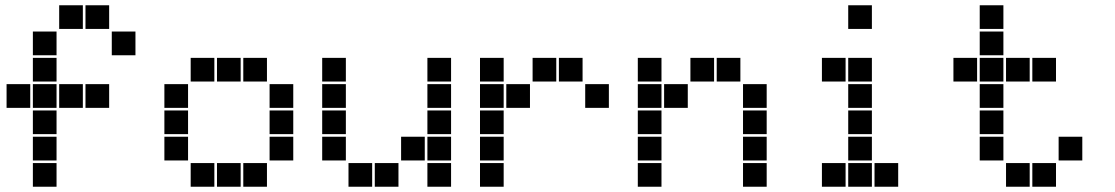

<svg xmlns="http://www.w3.org/2000/svg" viewBox="-20 -715 4240 730"><path d="M206 -695Q205 -695 205 -695Q205 -695 205 -694V-606Q205 -605 205 -605Q205 -605 206 -605H294Q295 -605 295 -605Q295 -605 295 -606V-694Q295 -695 295 -695Q295 -695 294 -695ZM306 -695Q305 -695 305 -695Q305 -695 305 -694V-606Q305 -605 305 -605Q305 -605 306 -605H394Q395 -605 395 -605Q395 -605 395 -606V-694Q395 -695 395 -695Q395 -695 394 -695ZM106 -595Q105 -595 105 -595Q105 -595 105 -594V-506Q105 -505 105 -505Q105 -505 106 -505H194Q195 -505 195 -505Q195 -505 195 -506V-594Q195 -595 195 -595Q195 -595 194 -595ZM406 -595Q405 -595 405 -595Q405 -595 405 -594V-506Q405 -505 405 -505Q405 -505 406 -505H494Q495 -505 495 -505Q495 -505 495 -506V-594Q495 -595 495 -595Q495 -595 494 -595ZM106 -495Q105 -495 105 -495Q105 -495 105 -494V-406Q105 -405 105 -405Q105 -405 106 -405H194Q195 -405 195 -405Q195 -405 195 -406V-494Q195 -495 195 -495Q195 -495 194 -495ZM6 -395Q5 -395 5 -395Q5 -395 5 -394V-306Q5 -305 5 -305Q5 -305 6 -305H94Q95 -305 95 -305Q95 -305 95 -306V-394Q95 -395 95 -395Q95 -395 94 -395ZM106 -395Q105 -395 105 -395Q105 -395 105 -394V-306Q105 -305 105 -305Q105 -305 106 -305H194Q195 -305 195 -305Q195 -305 195 -306V-394Q195 -395 195 -395Q195 -395 194 -395ZM206 -395Q205 -395 205 -395Q205 -395 205 -394V-306Q205 -305 205 -305Q205 -305 206 -305H294Q295 -305 295 -305Q295 -305 295 -306V-394Q295 -395 295 -395Q295 -395 294 -395ZM306 -395Q305 -395 305 -395Q305 -395 305 -394V-306Q305 -305 305 -305Q305 -305 306 -305H394Q395 -305 395 -305Q395 -305 395 -306V-394Q395 -395 395 -395Q395 -395 394 -395ZM106 -295Q105 -295 105 -295Q105 -295 105 -294V-206Q105 -205 105 -205Q105 -205 106 -205H194Q195 -205 195 -205Q195 -205 195 -206V-294Q195 -295 195 -295Q195 -295 194 -295ZM106 -195Q105 -195 105 -195Q105 -195 105 -194V-106Q105 -105 105 -105Q105 -105 106 -105H194Q195 -105 195 -105Q195 -105 195 -106V-194Q195 -195 195 -195Q195 -195 194 -195ZM106 -95Q105 -95 105 -95Q105 -95 105 -94V-6Q105 -5 105 -5Q105 -5 106 -5H194Q195 -5 195 -5Q195 -5 195 -6V-94Q195 -95 195 -95Q195 -95 194 -95Z M706 -495Q705 -495 705 -495Q705 -495 705 -494V-406Q705 -405 705 -405Q705 -405 706 -405H794Q795 -405 795 -405Q795 -405 795 -406V-494Q795 -495 795 -495Q795 -495 794 -495ZM806 -495Q805 -495 805 -495Q805 -495 805 -494V-406Q805 -405 805 -405Q805 -405 806 -405H894Q895 -405 895 -405Q895 -405 895 -406V-494Q895 -495 895 -495Q895 -495 894 -495ZM906 -495Q905 -495 905 -495Q905 -495 905 -494V-406Q905 -405 905 -405Q905 -405 906 -405H994Q995 -405 995 -405Q995 -405 995 -406V-494Q995 -495 995 -495Q995 -495 994 -495ZM606 -395Q605 -395 605 -395Q605 -395 605 -394V-306Q605 -305 605 -305Q605 -305 606 -305H694Q695 -305 695 -305Q695 -305 695 -306V-394Q695 -395 695 -395Q695 -395 694 -395ZM1006 -395Q1005 -395 1005 -395Q1005 -395 1005 -394V-306Q1005 -305 1005 -305Q1005 -305 1006 -305H1094Q1095 -305 1095 -305Q1095 -305 1095 -306V-394Q1095 -395 1095 -395Q1095 -395 1094 -395ZM606 -295Q605 -295 605 -295Q605 -295 605 -294V-206Q605 -205 605 -205Q605 -205 606 -205H694Q695 -205 695 -205Q695 -205 695 -206V-294Q695 -295 695 -295Q695 -295 694 -295ZM1006 -295Q1005 -295 1005 -295Q1005 -295 1005 -294V-206Q1005 -205 1005 -205Q1005 -205 1006 -205H1094Q1095 -205 1095 -205Q1095 -205 1095 -206V-294Q1095 -295 1095 -295Q1095 -295 1094 -295ZM606 -195Q605 -195 605 -195Q605 -195 605 -194V-106Q605 -105 605 -105Q605 -105 606 -105H694Q695 -105 695 -105Q695 -105 695 -106V-194Q695 -195 695 -195Q695 -195 694 -195ZM1006 -195Q1005 -195 1005 -195Q1005 -195 1005 -194V-106Q1005 -105 1005 -105Q1005 -105 1006 -105H1094Q1095 -105 1095 -105Q1095 -105 1095 -106V-194Q1095 -195 1095 -195Q1095 -195 1094 -195ZM706 -95Q705 -95 705 -95Q705 -95 705 -94V-6Q705 -5 705 -5Q705 -5 706 -5H794Q795 -5 795 -5Q795 -5 795 -6V-94Q795 -95 795 -95Q795 -95 794 -95ZM806 -95Q805 -95 805 -95Q805 -95 805 -94V-6Q805 -5 805 -5Q805 -5 806 -5H894Q895 -5 895 -5Q895 -5 895 -6V-94Q895 -95 895 -95Q895 -95 894 -95ZM906 -95Q905 -95 905 -95Q905 -95 905 -94V-6Q905 -5 905 -5Q905 -5 906 -5H994Q995 -5 995 -5Q995 -5 995 -6V-94Q995 -95 995 -95Q995 -95 994 -95Z M1206 -495Q1205 -495 1205 -495Q1205 -495 1205 -494V-406Q1205 -405 1205 -405Q1205 -405 1206 -405H1294Q1295 -405 1295 -405Q1295 -405 1295 -406V-494Q1295 -495 1295 -495Q1295 -495 1294 -495ZM1606 -495Q1605 -495 1605 -495Q1605 -495 1605 -494V-406Q1605 -405 1605 -405Q1605 -405 1606 -405H1694Q1695 -405 1695 -405Q1695 -405 1695 -406V-494Q1695 -495 1695 -495Q1695 -495 1694 -495ZM1206 -395Q1205 -395 1205 -395Q1205 -395 1205 -394V-306Q1205 -305 1205 -305Q1205 -305 1206 -305H1294Q1295 -305 1295 -305Q1295 -305 1295 -306V-394Q1295 -395 1295 -395Q1295 -395 1294 -395ZM1606 -395Q1605 -395 1605 -395Q1605 -395 1605 -394V-306Q1605 -305 1605 -305Q1605 -305 1606 -305H1694Q1695 -305 1695 -305Q1695 -305 1695 -306V-394Q1695 -395 1695 -395Q1695 -395 1694 -395ZM1206 -295Q1205 -295 1205 -295Q1205 -295 1205 -294V-206Q1205 -205 1205 -205Q1205 -205 1206 -205H1294Q1295 -205 1295 -205Q1295 -205 1295 -206V-294Q1295 -295 1295 -295Q1295 -295 1294 -295ZM1606 -295Q1605 -295 1605 -295Q1605 -295 1605 -294V-206Q1605 -205 1605 -205Q1605 -205 1606 -205H1694Q1695 -205 1695 -205Q1695 -205 1695 -206V-294Q1695 -295 1695 -295Q1695 -295 1694 -295ZM1206 -195Q1205 -195 1205 -195Q1205 -195 1205 -194V-106Q1205 -105 1205 -105Q1205 -105 1206 -105H1294Q1295 -105 1295 -105Q1295 -105 1295 -106V-194Q1295 -195 1295 -195Q1295 -195 1294 -195ZM1506 -195Q1505 -195 1505 -195Q1505 -195 1505 -194V-106Q1505 -105 1505 -105Q1505 -105 1506 -105H1594Q1595 -105 1595 -105Q1595 -105 1595 -106V-194Q1595 -195 1595 -195Q1595 -195 1594 -195ZM1606 -195Q1605 -195 1605 -195Q1605 -195 1605 -194V-106Q1605 -105 1605 -105Q1605 -105 1606 -105H1694Q1695 -105 1695 -105Q1695 -105 1695 -106V-194Q1695 -195 1695 -195Q1695 -195 1694 -195ZM1306 -95Q1305 -95 1305 -95Q1305 -95 1305 -94V-6Q1305 -5 1305 -5Q1305 -5 1306 -5H1394Q1395 -5 1395 -5Q1395 -5 1395 -6V-94Q1395 -95 1395 -95Q1395 -95 1394 -95ZM1406 -95Q1405 -95 1405 -95Q1405 -95 1405 -94V-6Q1405 -5 1405 -5Q1405 -5 1406 -5H1494Q1495 -5 1495 -5Q1495 -5 1495 -6V-94Q1495 -95 1495 -95Q1495 -95 1494 -95ZM1606 -95Q1605 -95 1605 -95Q1605 -95 1605 -94V-6Q1605 -5 1605 -5Q1605 -5 1606 -5H1694Q1695 -5 1695 -5Q1695 -5 1695 -6V-94Q1695 -95 1695 -95Q1695 -95 1694 -95Z M1806 -495Q1805 -495 1805 -495Q1805 -495 1805 -494V-406Q1805 -405 1805 -405Q1805 -405 1806 -405H1894Q1895 -405 1895 -405Q1895 -405 1895 -406V-494Q1895 -495 1895 -495Q1895 -495 1894 -495ZM2006 -495Q2005 -495 2005 -495Q2005 -495 2005 -494V-406Q2005 -405 2005 -405Q2005 -405 2006 -405H2094Q2095 -405 2095 -405Q2095 -405 2095 -406V-494Q2095 -495 2095 -495Q2095 -495 2094 -495ZM2106 -495Q2105 -495 2105 -495Q2105 -495 2105 -494V-406Q2105 -405 2105 -405Q2105 -405 2106 -405H2194Q2195 -405 2195 -405Q2195 -405 2195 -406V-494Q2195 -495 2195 -495Q2195 -495 2194 -495ZM1806 -395Q1805 -395 1805 -395Q1805 -395 1805 -394V-306Q1805 -305 1805 -305Q1805 -305 1806 -305H1894Q1895 -305 1895 -305Q1895 -305 1895 -306V-394Q1895 -395 1895 -395Q1895 -395 1894 -395ZM1906 -395Q1905 -395 1905 -395Q1905 -395 1905 -394V-306Q1905 -305 1905 -305Q1905 -305 1906 -305H1994Q1995 -305 1995 -305Q1995 -305 1995 -306V-394Q1995 -395 1995 -395Q1995 -395 1994 -395ZM2206 -395Q2205 -395 2205 -395Q2205 -395 2205 -394V-306Q2205 -305 2205 -305Q2205 -305 2206 -305H2294Q2295 -305 2295 -305Q2295 -305 2295 -306V-394Q2295 -395 2295 -395Q2295 -395 2294 -395ZM1806 -295Q1805 -295 1805 -295Q1805 -295 1805 -294V-206Q1805 -205 1805 -205Q1805 -205 1806 -205H1894Q1895 -205 1895 -205Q1895 -205 1895 -206V-294Q1895 -295 1895 -295Q1895 -295 1894 -295ZM1806 -195Q1805 -195 1805 -195Q1805 -195 1805 -194V-106Q1805 -105 1805 -105Q1805 -105 1806 -105H1894Q1895 -105 1895 -105Q1895 -105 1895 -106V-194Q1895 -195 1895 -195Q1895 -195 1894 -195ZM1806 -95Q1805 -95 1805 -95Q1805 -95 1805 -94V-6Q1805 -5 1805 -5Q1805 -5 1806 -5H1894Q1895 -5 1895 -5Q1895 -5 1895 -6V-94Q1895 -95 1895 -95Q1895 -95 1894 -95Z M2406 -495Q2405 -495 2405 -495Q2405 -495 2405 -494V-406Q2405 -405 2405 -405Q2405 -405 2406 -405H2494Q2495 -405 2495 -405Q2495 -405 2495 -406V-494Q2495 -495 2495 -495Q2495 -495 2494 -495ZM2606 -495Q2605 -495 2605 -495Q2605 -495 2605 -494V-406Q2605 -405 2605 -405Q2605 -405 2606 -405H2694Q2695 -405 2695 -405Q2695 -405 2695 -406V-494Q2695 -495 2695 -495Q2695 -495 2694 -495ZM2706 -495Q2705 -495 2705 -495Q2705 -495 2705 -494V-406Q2705 -405 2705 -405Q2705 -405 2706 -405H2794Q2795 -405 2795 -405Q2795 -405 2795 -406V-494Q2795 -495 2795 -495Q2795 -495 2794 -495ZM2406 -395Q2405 -395 2405 -395Q2405 -395 2405 -394V-306Q2405 -305 2405 -305Q2405 -305 2406 -305H2494Q2495 -305 2495 -305Q2495 -305 2495 -306V-394Q2495 -395 2495 -395Q2495 -395 2494 -395ZM2506 -395Q2505 -395 2505 -395Q2505 -395 2505 -394V-306Q2505 -305 2505 -305Q2505 -305 2506 -305H2594Q2595 -305 2595 -305Q2595 -305 2595 -306V-394Q2595 -395 2595 -395Q2595 -395 2594 -395ZM2806 -395Q2805 -395 2805 -395Q2805 -395 2805 -394V-306Q2805 -305 2805 -305Q2805 -305 2806 -305H2894Q2895 -305 2895 -305Q2895 -305 2895 -306V-394Q2895 -395 2895 -395Q2895 -395 2894 -395ZM2406 -295Q2405 -295 2405 -295Q2405 -295 2405 -294V-206Q2405 -205 2405 -205Q2405 -205 2406 -205H2494Q2495 -205 2495 -205Q2495 -205 2495 -206V-294Q2495 -295 2495 -295Q2495 -295 2494 -295ZM2806 -295Q2805 -295 2805 -295Q2805 -295 2805 -294V-206Q2805 -205 2805 -205Q2805 -205 2806 -205H2894Q2895 -205 2895 -205Q2895 -205 2895 -206V-294Q2895 -295 2895 -295Q2895 -295 2894 -295ZM2406 -195Q2405 -195 2405 -195Q2405 -195 2405 -194V-106Q2405 -105 2405 -105Q2405 -105 2406 -105H2494Q2495 -105 2495 -105Q2495 -105 2495 -106V-194Q2495 -195 2495 -195Q2495 -195 2494 -195ZM2806 -195Q2805 -195 2805 -195Q2805 -195 2805 -194V-106Q2805 -105 2805 -105Q2805 -105 2806 -105H2894Q2895 -105 2895 -105Q2895 -105 2895 -106V-194Q2895 -195 2895 -195Q2895 -195 2894 -195ZM2406 -95Q2405 -95 2405 -95Q2405 -95 2405 -94V-6Q2405 -5 2405 -5Q2405 -5 2406 -5H2494Q2495 -5 2495 -5Q2495 -5 2495 -6V-94Q2495 -95 2495 -95Q2495 -95 2494 -95ZM2806 -95Q2805 -95 2805 -95Q2805 -95 2805 -94V-6Q2805 -5 2805 -5Q2805 -5 2806 -5H2894Q2895 -5 2895 -5Q2895 -5 2895 -6V-94Q2895 -95 2895 -95Q2895 -95 2894 -95Z M3206 -695Q3205 -695 3205 -695Q3205 -695 3205 -694V-606Q3205 -605 3205 -605Q3205 -605 3206 -605H3294Q3295 -605 3295 -605Q3295 -605 3295 -606V-694Q3295 -695 3295 -695Q3295 -695 3294 -695ZM3106 -495Q3105 -495 3105 -495Q3105 -495 3105 -494V-406Q3105 -405 3105 -405Q3105 -405 3106 -405H3194Q3195 -405 3195 -405Q3195 -405 3195 -406V-494Q3195 -495 3195 -495Q3195 -495 3194 -495ZM3206 -495Q3205 -495 3205 -495Q3205 -495 3205 -494V-406Q3205 -405 3205 -405Q3205 -405 3206 -405H3294Q3295 -405 3295 -405Q3295 -405 3295 -406V-494Q3295 -495 3295 -495Q3295 -495 3294 -495ZM3206 -395Q3205 -395 3205 -395Q3205 -395 3205 -394V-306Q3205 -305 3205 -305Q3205 -305 3206 -305H3294Q3295 -305 3295 -305Q3295 -305 3295 -306V-394Q3295 -395 3295 -395Q3295 -395 3294 -395ZM3206 -295Q3205 -295 3205 -295Q3205 -295 3205 -294V-206Q3205 -205 3205 -205Q3205 -205 3206 -205H3294Q3295 -205 3295 -205Q3295 -205 3295 -206V-294Q3295 -295 3295 -295Q3295 -295 3294 -295ZM3206 -195Q3205 -195 3205 -195Q3205 -195 3205 -194V-106Q3205 -105 3205 -105Q3205 -105 3206 -105H3294Q3295 -105 3295 -105Q3295 -105 3295 -106V-194Q3295 -195 3295 -195Q3295 -195 3294 -195ZM3106 -95Q3105 -95 3105 -95Q3105 -95 3105 -94V-6Q3105 -5 3105 -5Q3105 -5 3106 -5H3194Q3195 -5 3195 -5Q3195 -5 3195 -6V-94Q3195 -95 3195 -95Q3195 -95 3194 -95ZM3206 -95Q3205 -95 3205 -95Q3205 -95 3205 -94V-6Q3205 -5 3205 -5Q3205 -5 3206 -5H3294Q3295 -5 3295 -5Q3295 -5 3295 -6V-94Q3295 -95 3295 -95Q3295 -95 3294 -95ZM3306 -95Q3305 -95 3305 -95Q3305 -95 3305 -94V-6Q3305 -5 3305 -5Q3305 -5 3306 -5H3394Q3395 -5 3395 -5Q3395 -5 3395 -6V-94Q3395 -95 3395 -95Q3395 -95 3394 -95Z M3706 -695Q3705 -695 3705 -695Q3705 -695 3705 -694V-606Q3705 -605 3705 -605Q3705 -605 3706 -605H3794Q3795 -605 3795 -605Q3795 -605 3795 -606V-694Q3795 -695 3795 -695Q3795 -695 3794 -695ZM3706 -595Q3705 -595 3705 -595Q3705 -595 3705 -594V-506Q3705 -505 3705 -505Q3705 -505 3706 -505H3794Q3795 -505 3795 -505Q3795 -505 3795 -506V-594Q3795 -595 3795 -595Q3795 -595 3794 -595ZM3606 -495Q3605 -495 3605 -495Q3605 -495 3605 -494V-406Q3605 -405 3605 -405Q3605 -405 3606 -405H3694Q3695 -405 3695 -405Q3695 -405 3695 -406V-494Q3695 -495 3695 -495Q3695 -495 3694 -495ZM3706 -495Q3705 -495 3705 -495Q3705 -495 3705 -494V-406Q3705 -405 3705 -405Q3705 -405 3706 -405H3794Q3795 -405 3795 -405Q3795 -405 3795 -406V-494Q3795 -495 3795 -495Q3795 -495 3794 -495ZM3806 -495Q3805 -495 3805 -495Q3805 -495 3805 -494V-406Q3805 -405 3805 -405Q3805 -405 3806 -405H3894Q3895 -405 3895 -405Q3895 -405 3895 -406V-494Q3895 -495 3895 -495Q3895 -495 3894 -495ZM3906 -495Q3905 -495 3905 -495Q3905 -495 3905 -494V-406Q3905 -405 3905 -405Q3905 -405 3906 -405H3994Q3995 -405 3995 -405Q3995 -405 3995 -406V-494Q3995 -495 3995 -495Q3995 -495 3994 -495ZM3706 -395Q3705 -395 3705 -395Q3705 -395 3705 -394V-306Q3705 -305 3705 -305Q3705 -305 3706 -305H3794Q3795 -305 3795 -305Q3795 -305 3795 -306V-394Q3795 -395 3795 -395Q3795 -395 3794 -395ZM3706 -295Q3705 -295 3705 -295Q3705 -295 3705 -294V-206Q3705 -205 3705 -205Q3705 -205 3706 -205H3794Q3795 -205 3795 -205Q3795 -205 3795 -206V-294Q3795 -295 3795 -295Q3795 -295 3794 -295ZM3706 -195Q3705 -195 3705 -195Q3705 -195 3705 -194V-106Q3705 -105 3705 -105Q3705 -105 3706 -105H3794Q3795 -105 3795 -105Q3795 -105 3795 -106V-194Q3795 -195 3795 -195Q3795 -195 3794 -195ZM4006 -195Q4005 -195 4005 -195Q4005 -195 4005 -194V-106Q4005 -105 4005 -105Q4005 -105 4006 -105H4094Q4095 -105 4095 -105Q4095 -105 4095 -106V-194Q4095 -195 4095 -195Q4095 -195 4094 -195ZM3806 -95Q3805 -95 3805 -95Q3805 -95 3805 -94V-6Q3805 -5 3805 -5Q3805 -5 3806 -5H3894Q3895 -5 3895 -5Q3895 -5 3895 -6V-94Q3895 -95 3895 -95Q3895 -95 3894 -95ZM3906 -95Q3905 -95 3905 -95Q3905 -95 3905 -94V-6Q3905 -5 3905 -5Q3905 -5 3906 -5H3994Q3995 -5 3995 -5Q3995 -5 3995 -6V-94Q3995 -95 3995 -95Q3995 -95 3994 -95Z"/></svg>

Font: Doto Black
Style: Regular
Weight: 900
Monospace: yes
Version: Version 1.000